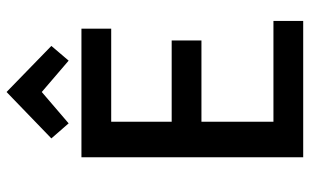

<svg xmlns="http://www.w3.org/2000/svg" viewBox="-204 -764 967 600"><g transform="rotate(-90 280.0 -463.5)"><path d="M89 0V-693H491V-600H200V-411H454V-318H200V-93H515V0ZM195 -733 148 -787 293 -927 437 -787 391 -733 293 -817Z"/></g></svg>

Font: Ubuntu Sans Mono Medium
Style: Regular
Weight: 500
Monospace: yes
Designer: Dalton Maag Ltd
Foundry: Dalton Maag Ltd
Version: Version 1.006